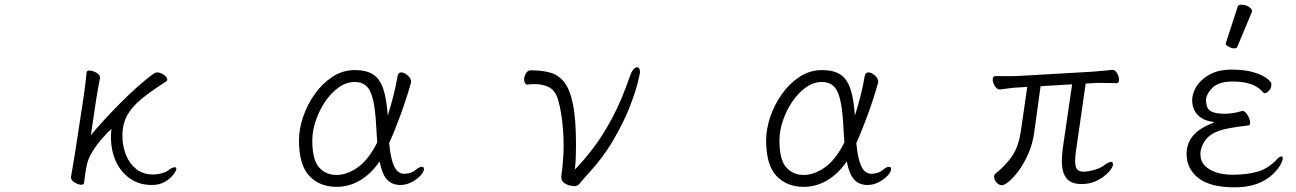

<svg xmlns="http://www.w3.org/2000/svg" viewBox="-20 -784 5550 822"><path d="M284 -27 299 -115 338 -369Q341 -389 345 -421.5Q349 -454 351 -475Q352 -482 363 -482Q376 -482 392 -473Q408 -464 408 -452V-449Q405 -435 400 -407Q395 -379 392 -360L369 -205Q390 -231 422 -266Q454 -301 491.5 -339Q529 -377 567.5 -411.5Q606 -446 640 -470Q643 -472 646 -473Q649 -474 653 -474Q667 -474 681.5 -463.5Q696 -453 696 -443Q696 -438 691 -435Q628 -395 586.5 -361Q545 -327 524.5 -290Q504 -253 504 -202Q504 -161 518.5 -123Q533 -85 562.5 -61Q592 -37 635 -37Q652 -37 670.5 -41.5Q689 -46 701 -55Q718 -68 728 -68Q735 -68 735 -61Q735 -54 722.5 -37Q710 -20 686.5 -6Q663 8 630 8Q577 8 537.5 -19Q498 -46 476.5 -92.5Q455 -139 455 -198Q455 -206 455.5 -215Q456 -224 457 -232Q441 -218 418 -192Q395 -166 376 -135.5Q357 -105 351 -75Q348 -61 345 -40.5Q342 -20 340 -1Q338 7 328 7Q316 7 300 -2.5Q284 -12 284 -24Z M1605 -93Q1570 -41 1522.5 -12.5Q1475 16 1421 16Q1349 16 1304.5 -30.5Q1260 -77 1260 -184Q1260 -231 1277.5 -283Q1295 -335 1327 -380.5Q1359 -426 1403 -455Q1447 -484 1499 -484Q1548 -484 1577 -465.5Q1606 -447 1620.5 -404.5Q1635 -362 1640 -289Q1653 -330 1664 -373Q1675 -416 1682 -458Q1685 -474 1698 -474Q1711 -474 1725.5 -461Q1740 -448 1740 -434Q1740 -433 1739.5 -432Q1739 -431 1739 -429Q1723 -370 1697.5 -299.5Q1672 -229 1646 -171Q1652 -114 1662 -86Q1672 -58 1684.5 -49Q1697 -40 1709 -40Q1722 -40 1735 -43.5Q1748 -47 1760 -57Q1776 -70 1786 -70Q1795 -70 1795 -60Q1795 -48 1780 -32Q1765 -16 1742 -4Q1719 8 1694 8Q1660 8 1638.5 -13.5Q1617 -35 1605 -93ZM1595 -174Q1594 -188 1593 -204Q1592 -220 1591 -237Q1587 -336 1568.5 -384.5Q1550 -433 1499 -433Q1463 -433 1430.5 -410Q1398 -387 1372.5 -349.5Q1347 -312 1332 -268Q1317 -224 1317 -182Q1317 -100 1346 -67.5Q1375 -35 1421 -35Q1465 -35 1511 -67Q1557 -99 1595 -174Z M2237 -422Q2231 -422 2227.5 -428.5Q2224 -435 2224 -444Q2224 -457 2231.5 -470Q2239 -483 2253 -483Q2300 -483 2336 -473Q2372 -463 2396.5 -431Q2421 -399 2433.5 -335Q2446 -271 2446 -163Q2446 -135 2445 -108.5Q2444 -82 2441 -58Q2479 -97 2519 -149Q2559 -201 2599.5 -276Q2640 -351 2677 -458Q2684 -478 2692 -487Q2700 -496 2707 -496Q2720 -496 2720 -474Q2720 -470 2710 -429Q2700 -388 2675 -324Q2650 -260 2605 -183Q2560 -106 2489 -30Q2469 -8 2461 2.5Q2453 13 2439 13Q2435 13 2421.5 10.5Q2408 8 2395.5 -0.5Q2383 -9 2383 -27Q2383 -35 2385 -45.5Q2387 -56 2388 -69Q2390 -92 2391.5 -114.5Q2393 -137 2393 -160Q2393 -221 2385.5 -276Q2378 -331 2367 -364Q2355 -398 2329.5 -411Q2304 -424 2268 -424Q2261 -424 2253.5 -423.5Q2246 -423 2238 -422Z M3605 -93Q3570 -41 3522.5 -12.5Q3475 16 3421 16Q3349 16 3304.5 -30.5Q3260 -77 3260 -184Q3260 -231 3277.5 -283Q3295 -335 3327 -380.5Q3359 -426 3403 -455Q3447 -484 3499 -484Q3548 -484 3577 -465.5Q3606 -447 3620.5 -404.5Q3635 -362 3640 -289Q3653 -330 3664 -373Q3675 -416 3682 -458Q3685 -474 3698 -474Q3711 -474 3725.5 -461Q3740 -448 3740 -434Q3740 -433 3739.5 -432Q3739 -431 3739 -429Q3723 -370 3697.5 -299.5Q3672 -229 3646 -171Q3652 -114 3662 -86Q3672 -58 3684.5 -49Q3697 -40 3709 -40Q3722 -40 3735 -43.5Q3748 -47 3760 -57Q3776 -70 3786 -70Q3795 -70 3795 -60Q3795 -48 3780 -32Q3765 -16 3742 -4Q3719 8 3694 8Q3660 8 3638.5 -13.5Q3617 -35 3605 -93ZM3595 -174Q3594 -188 3593 -204Q3592 -220 3591 -237Q3587 -336 3568.5 -384.5Q3550 -433 3499 -433Q3463 -433 3430.5 -410Q3398 -387 3372.5 -349.5Q3347 -312 3332 -268Q3317 -224 3317 -182Q3317 -100 3346 -67.5Q3375 -35 3421 -35Q3465 -35 3511 -67Q3557 -99 3595 -174Z M4570 -423 4435 -415 4408 -219Q4401 -168 4382.5 -126Q4364 -84 4341.5 -53.5Q4319 -23 4299.5 -7Q4280 9 4270 9Q4257 9 4246.5 -2.5Q4236 -14 4236 -27Q4236 -36 4243 -42Q4283 -73 4312 -114Q4341 -155 4351 -226L4378 -412L4345 -410Q4320 -409 4296.5 -405.5Q4273 -402 4262 -401H4261Q4248 -401 4239 -416Q4230 -431 4230 -444Q4230 -458 4241 -458H4282Q4296 -458 4312.5 -458Q4329 -458 4344 -459L4656 -477Q4679 -479 4703 -481Q4727 -483 4739 -485H4742Q4754 -485 4762.5 -470.5Q4771 -456 4771 -443Q4771 -428 4760 -428Q4752 -428 4734 -428.5Q4716 -429 4696 -429Q4686 -429 4676 -429Q4666 -429 4657 -428L4628 -426L4587 -141Q4585 -127 4584 -115.5Q4583 -104 4583 -95Q4583 -69 4591.5 -59Q4600 -49 4619 -49Q4637 -49 4664.5 -56.5Q4692 -64 4711 -79Q4728 -91 4736 -91Q4745 -91 4745 -80Q4745 -68 4727 -48Q4709 -28 4679 -12Q4649 4 4611 4Q4566 4 4546 -20.5Q4526 -45 4526 -95Q4526 -107 4527 -120.5Q4528 -134 4530 -149Z M5228 -599Q5279 -755 5279 -756Q5281 -764 5296 -764Q5311 -764 5325.5 -755.5Q5340 -747 5340 -737Q5340 -735 5340 -734L5277 -583Q5275 -577 5264 -577Q5253 -577 5240.5 -584Q5228 -591 5228 -594Q5228 -597 5228 -599ZM5472 -107Q5472 -98 5462.5 -79.5Q5453 -61 5429 -38Q5370 18 5266.5 18Q5163 18 5113 -20Q5060 -60 5060 -125Q5060 -212 5164 -254L5180 -261L5163 -264Q5126 -271 5105 -295Q5084 -319 5084 -355Q5084 -384 5102.5 -414Q5121 -444 5159 -465Q5197 -486 5253 -486Q5309 -486 5347 -474.5Q5385 -463 5403 -449Q5422 -434 5423 -426Q5423 -425 5423 -423Q5423 -406 5412.5 -395.5Q5402 -385 5397.5 -385Q5393 -385 5389 -387L5381 -396Q5343 -435 5257 -435Q5197 -435 5170 -407.5Q5143 -380 5143 -352Q5143 -350 5144 -349Q5145 -318 5164.5 -307.5Q5184 -297 5222 -297Q5260 -297 5298 -309H5300Q5310 -309 5321 -291.5Q5332 -274 5332 -258Q5332 -247 5325 -247Q5234 -237 5196 -223Q5158 -209 5138.5 -181Q5119 -153 5119 -122Q5119 -119 5120 -117Q5121 -81 5159 -58.5Q5197 -36 5258 -36Q5319 -36 5364 -49Q5409 -62 5446 -101Q5457 -114 5465 -114Q5472 -114 5472 -107Z"/></svg>

Font: Moon Stars Kai T Light
Style: Regular
Weight: 300
Designer: GuiWonder
Version: Version 1.101